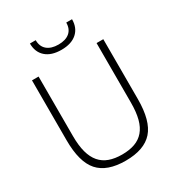

<svg xmlns="http://www.w3.org/2000/svg" viewBox="-221 -1089 1139 1236"><g transform="rotate(-30 348.5 -471.0)"><path d="M348 -815Q273 -815 232 -851.5Q191 -888 191 -952H234Q234 -905 264 -879.5Q294 -854 348 -854Q402 -854 431.5 -879.5Q461 -905 461 -952H504Q504 -888 463 -851.5Q422 -815 348 -815ZM349 10Q211 10 147.5 -61.5Q84 -133 84 -295V-740H133V-298Q133 -227 146.5 -177.5Q160 -128 187 -96.5Q214 -65 254.5 -50.5Q295 -36 349 -36Q403 -36 443.5 -50.5Q484 -65 511 -96.5Q538 -128 551 -177.5Q564 -227 564 -298V-740H614V-295Q614 -133 550.5 -61.5Q487 10 349 10Z"/></g></svg>

Font: Encode Sans Narrow
Style: ExtraLight
Weight: 200
Designer: Pablo Impallari, Andres Torresi
Foundry: Pablo Impallari, Andres Torresi
Version: Version 1.000; ttfautohint (v1.00) -l 8 -r 50 -G 200 -x 14 -